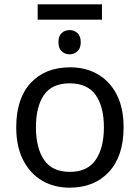

<svg xmlns="http://www.w3.org/2000/svg" viewBox="-20 -857 645 887"><path d="M451 -837V-766H154V-837ZM302 -718Q322 -718 337.5 -704.5Q353 -691 353 -662Q353 -634 337.5 -620Q322 -606 302 -606Q280 -606 265 -620Q250 -634 250 -662Q250 -691 265 -704.5Q280 -718 302 -718ZM551 -269Q551 -136 483.5 -63Q416 10 301 10Q230 10 174.5 -22.5Q119 -55 87 -117.5Q55 -180 55 -269Q55 -402 122 -474Q189 -546 304 -546Q377 -546 432.5 -513.5Q488 -481 519.5 -419.5Q551 -358 551 -269ZM146 -269Q146 -174 183.5 -118.5Q221 -63 303 -63Q384 -63 422 -118.5Q460 -174 460 -269Q460 -364 422 -418Q384 -472 302 -472Q220 -472 183 -418Q146 -364 146 -269Z"/></svg>

Font: Noto Sans
Style: Regular
Weight: 400
Designer: Monotype Design Team
Foundry: Monotype Imaging Inc.
Version: Version 2.007